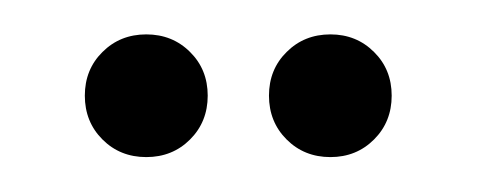

<svg xmlns="http://www.w3.org/2000/svg" viewBox="-20 -603 278 110"><path d="M99 -548.2Q99 -533.2 88.9 -523.1Q78.8 -513 63.8 -513Q48.8 -513 38.7 -523.1Q28.6 -533.2 28.6 -548.2Q28.6 -563.2 38.7 -573.2Q48.8 -583.3 63.8 -583.3Q78.8 -583.3 88.9 -573.2Q99 -563.2 99 -548.2ZM204.4 -548.2Q204.4 -533.2 194.3 -523.1Q184.2 -513 169.3 -513Q154.3 -513 144.2 -523.1Q134.1 -533.2 134.1 -548.2Q134.1 -563.2 144.2 -573.2Q154.3 -583.3 169.3 -583.3Q184.2 -583.3 194.3 -573.2Q204.4 -563.2 204.4 -548.2Z"/></svg>

Font: League Script
Style: League Script
Weight: 400
Foundry: Haley Fiege
Version: Version 1.001